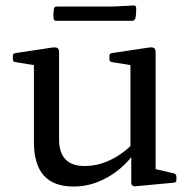

<svg xmlns="http://www.w3.org/2000/svg" viewBox="-20 -673 699 702"><path d="M177 -640Q178 -649 188 -649H391L469 -653Q478 -653 478 -643Q478 -634 477.5 -624.5Q477 -615 475 -606Q472 -597 463 -597H185Q176 -597 176 -607Q175 -615 175.5 -623.5Q176 -632 177 -640ZM549 -162V-28L530 -59L616 -39Q625 -36 625 -27V-15Q625 -6 615 -5L476 8Q469 9 464.5 5.5Q460 2 460 -6V-120L457 -129V-162ZM249 9Q176 9 140 -31.5Q104 -72 104 -154V-316H196V-164Q196 -66 289 -66Q385 -66 471 -152L479 -125Q455 -87 419 -56.5Q383 -26 339.5 -8.5Q296 9 249 9ZM457 -162V-316H549V-162ZM104 -316V-462L122 -432L36 -446Q27 -447 27 -457V-469Q27 -478 37 -479L170 -499Q184 -501 190 -497.5Q196 -494 196 -481V-316ZM457 -316V-462L475 -432L389 -446Q380 -447 380 -457V-469Q380 -478 390 -479L523 -499Q537 -501 543 -497.5Q549 -494 549 -481V-316Z"/></svg>

Font: Hahmlet
Style: Regular
Weight: 400
Designer: Minjoo Ham & Mark Frömberg
Foundry: hypertype
Version: Version 1.001; ttfautohint (v1.8.3)